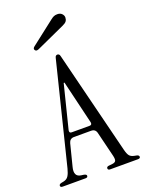

<svg xmlns="http://www.w3.org/2000/svg" viewBox="-191 -1031 839 1113"><g transform="rotate(-20 228.5 -475.0)"><path d="M-3 0Q-18 0 -18 -10Q-18 -20 -4 -23L11 -26Q31 -30 41 -45.5Q51 -61 58 -89L213 -714Q215 -724 219.5 -727Q224 -730 228 -730Q233 -730 237.5 -727Q242 -724 244 -714L402 -80Q409 -52 418 -41Q427 -30 446 -26L461 -23Q475 -20 475 -10Q475 0 460 0H289Q275 0 275 -11Q275 -22 292 -23L311 -25Q328 -27 332.5 -36Q337 -45 332 -67L294 -222Q288 -248 261 -248H156Q130 -248 123 -222L89 -88Q74 -31 119 -25L134 -23Q151 -20 151 -11Q151 0 137 0ZM153 -278H263Q279 -278 276 -295L212 -563H207L140 -295Q137 -278 153 -278ZM137 -796Q120 -789 114 -800Q107 -811 123 -822L267 -934Q277 -942 286 -946Q295 -950 308 -950Q326 -950 336 -939.5Q346 -929 346 -917Q346 -904 339.5 -894.5Q333 -885 315 -877Z"/></g></svg>

Font: Instrument Serif
Style: Regular
Weight: 400
Designer: Rodrigo Fuenzalida
Foundry: fragTYPE
Version: Version 1.000; ttfautohint (v1.8.4.7-5d5b);gftools[0.9.27]